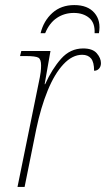

<svg xmlns="http://www.w3.org/2000/svg" viewBox="-20 -737 418 757"><path d="M137 -432Q139 -441 140.5 -453.5Q142 -466 142 -479Q142 -503 131.5 -509.5Q121 -516 81 -516H59L64 -536H179L156 -405H158Q185 -465 221 -505.5Q257 -546 308 -546Q345 -546 361.5 -527Q378 -508 378 -488Q378 -475 370.5 -466.5Q363 -458 351 -458Q351 -492 339 -506.5Q327 -521 304 -521Q265 -521 230 -483.5Q195 -446 168 -380Q141 -314 123 -228L77 0H49ZM140 -606Q152 -655 186.5 -686Q221 -717 273 -717Q326 -717 352.5 -686Q379 -655 370 -606H353Q355 -647 331.5 -666.5Q308 -686 271 -686Q234 -686 204.5 -666.5Q175 -647 158 -606Z"/></svg>

Font: Noto Serif Thin
Style: Italic
Weight: 100
Italic angle: -12°
Designer: Monotype Design Team
Foundry: Monotype Imaging Inc.
Version: Version 2.014; ttfautohint (v1.8.4.7-5d5b)